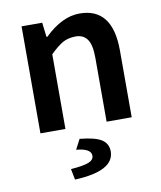

<svg xmlns="http://www.w3.org/2000/svg" viewBox="-83 -569 726 868"><g transform="rotate(-10 280.0 -135.0)"><path d="M287.1 140.1Q287.1 106.9 219.2 101.1L243.2 55.2Q314 62 342.8 80.6Q371.6 99.1 372.1 134.8Q372.1 225.1 190.9 232.9L181.2 183.1Q240.2 178.7 263.7 168.9Q287.1 159.2 287.1 140.1ZM73.2 0V-491.2H168L175.8 -424.8H180.2Q260.3 -502.9 340.8 -502.9Q491.7 -502.9 492.2 -308.1V0H377V-293Q377 -353 358.9 -378.4Q340.8 -403.8 305.7 -403.8Q270.5 -403.3 246.1 -389.6Q222.2 -376 188 -342.8V0Z"/></g></svg>

Font: SourceSansPro-Semibold
Style: Regular
Weight: 600
Designer: Paul D. Hunt
Foundry: Adobe Systems Incorporated
Version: Version 2.020;PS 2.0;hotconv 1.0.86;makeotf.lib2.5.63406